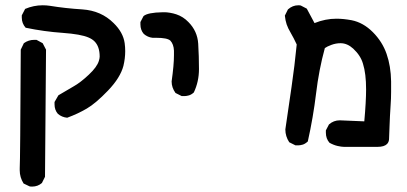

<svg xmlns="http://www.w3.org/2000/svg" viewBox="-20 -437 1540 727"><path d="M54.7 208Q54.7 204.1 54.7 200.2Q56.6 173.8 58.6 -247.1V-249L70.3 -273.4Q87.9 -286.1 109.4 -286.1Q112.3 -286.1 118.2 -286.1L141.6 -273.4L154.3 -249L150.4 232.4L138.7 255.9Q123 269.5 101.6 269.5Q93.8 269.5 91.8 268.6L69.3 257.8Q54.7 234.4 54.7 208ZM186.5 -42Q186.5 -44.9 186.5 -50.8L201.2 -76.2L257.8 -109.4Q284.2 -124 316.4 -154.3Q347.7 -183.6 354.5 -207Q357.4 -216.8 357.4 -222.7Q357.4 -260.7 337.9 -280.3Q329.1 -289.1 315.4 -294.9Q286.1 -307.6 217.8 -312.5Q147.5 -317.4 77.1 -332Q62.5 -348.6 62.5 -370.1Q62.5 -373 62.5 -378.9L75.2 -403.3Q107.4 -417 141.6 -417Q156.2 -417 168.9 -415Q228.5 -405.3 292 -401.4Q363.3 -396.5 410.2 -349.6Q446.3 -314.5 452.1 -273.4Q454.1 -258.8 454.1 -243.2Q454.1 -215.8 447.3 -187.5Q435.5 -142.6 388.7 -93.8Q342.8 -45.9 308.6 -25.9Q274.4 -5.9 234.4 8.8Q213.9 6.8 199.2 -5.9Q186.5 -20.5 186.5 -42Z M629.9 -128.9Q638.7 -191.4 638.7 -227.5Q638.7 -234.4 638.7 -245.1Q637.7 -269.5 625 -283.2Q613.3 -293.9 571.3 -293.9Q565.4 -293.9 558.6 -293.9Q558.6 -293.9 557.6 -293.9Q539.1 -295.9 524.4 -308.6Q511.7 -323.2 511.7 -344.7Q511.7 -347.7 511.7 -353.5L523.4 -376Q539.1 -389.6 595.7 -390.6Q597.7 -390.6 604.5 -390.6Q611.3 -390.6 623.5 -388.7Q635.7 -386.7 647.5 -382.8Q673.8 -374 693.4 -353.5Q727.5 -319.3 730.5 -271.5Q733.4 -223.6 733.4 -175.8Q733.4 -127.9 713.9 -86.9Q704.1 -78.1 694.8 -75.7Q685.5 -73.2 679.7 -73.2Q673.8 -73.2 668 -73.2L644.5 -85Q629.9 -105.5 629.9 -127.9Z M1170.9 -349.6Q1211.9 -366.2 1253.9 -366.2Q1280.3 -366.2 1311.5 -360.4Q1355.5 -351.6 1391.6 -315.4Q1427.7 -279.3 1443.8 -232.9Q1460 -186.5 1460.9 -128.9Q1460.9 -115.2 1460.9 -89.4Q1460.9 -63.5 1459 -38.1Q1456.1 5.9 1455.1 37.6Q1454.1 69.3 1453.1 90.8Q1452.1 101.6 1445.3 108.4Q1434.6 119.1 1409.2 119.1Q1406.2 119.1 1403.3 119.1H1295.9Q1292 119.1 1282.7 119.1Q1273.4 119.1 1258.3 115.7Q1243.2 112.3 1227.5 103.5Q1213.9 87.9 1213.9 65.4Q1213.9 62.5 1213.9 56.6L1225.6 34.2Q1243.2 18.6 1266.6 18.6L1359.4 22.5Q1366.2 -52.7 1366.2 -98.6Q1366.2 -158.2 1354.5 -195.3Q1345.7 -226.6 1317.4 -252.9Q1294.9 -273.4 1269.5 -273.4Q1252 -273.4 1234.9 -267.1Q1217.8 -260.7 1210 -254.9Q1187.5 -172.9 1176.8 -83Q1166 6.8 1145.5 98.6Q1134.8 108.4 1125.5 110.8Q1116.2 113.3 1110.4 113.3Q1104.5 113.3 1098.6 113.3L1075.2 101.6Q1060.5 79.1 1060.5 53.7V52.7L1084 -108.4Q1095.7 -188.5 1103.5 -268.6Q1091.8 -293.9 1081.1 -312Q1070.3 -330.1 1065.4 -344.7Q1060.5 -359.4 1058.6 -377.9L1070.3 -401.4Q1087.9 -417 1109.4 -417Q1117.2 -417 1119.1 -416L1141.6 -404.3Z"/></svg>

Font: JasonHandwriting2
Style: SemiBold
Weight: 600
Version: Version 1.04.7